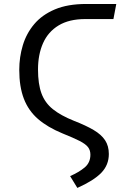

<svg xmlns="http://www.w3.org/2000/svg" viewBox="-20 -708 640 942"><path d="M359.5 214 324 156Q367.5 137 395.5 113.5Q423.5 90 423.5 51Q423.5 29 411.8 13.8Q400 -1.5 370 -16.8Q340 -32 286.5 -53.5Q213.5 -83.5 166.5 -124.2Q119.5 -165 97 -223.8Q74.5 -282.5 74.5 -365.5Q74.5 -428 92 -486Q109.5 -544 147.8 -589.5Q186 -635 249 -661.8Q312 -688.5 403 -688.5H550.5L536.5 -614.5H398.5Q319 -614.5 267.5 -583.2Q216 -552 191.2 -496.2Q166.5 -440.5 166.5 -367Q166.5 -296 183.5 -249.8Q200.5 -203.5 239.5 -172.2Q278.5 -141 343.5 -115Q401.5 -92.5 439.2 -70.2Q477 -48 495.5 -20Q514 8 514 47.5Q514 101.5 477 139.8Q440 178 359.5 214Z"/></svg>

Font: Fast_Mono
Style: Regular
Weight: 400
Monospace: yes
Designer: Carrois Corporate, Edenspiekermann AG, Nikita Prokopov
Foundry: Carrois Corporate, Edenspiekermann AG, Nikita Prokopov
Version: Version 5.002